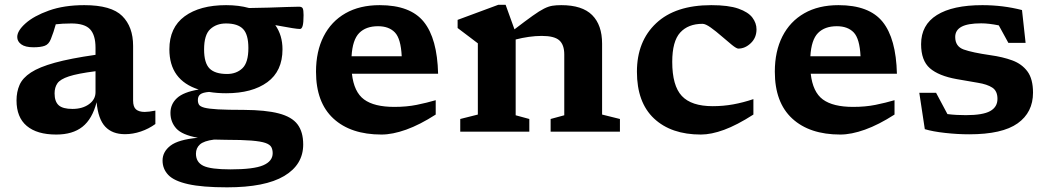

<svg xmlns="http://www.w3.org/2000/svg" viewBox="-20 -550 4380 802"><path d="M502 10.5Q449 10.5 419.5 -21Q390 -52.5 383.5 -123Q365.5 -53 324.5 -20.5Q283.5 12 215 12Q134.5 12 91.8 -24Q49 -60 49 -130.5Q49 -166.5 61.8 -195.5Q74.5 -224.5 109.2 -247.2Q144 -270 209 -288Q274 -306 379 -321V-350.5Q379 -403 356.5 -427.5Q334 -452 278 -452Q258 -452 242 -451Q226 -450 213 -448.5Q204 -415.5 192.5 -387Q184 -365 167 -358.8Q150 -352.5 120 -352.5Q85.5 -352.5 68.8 -364.8Q52 -377 52 -395.5Q52 -421.5 86.8 -452.5Q121.5 -483.5 184.5 -506Q247.5 -528.5 332 -528.5Q445 -528.5 490.5 -483.2Q536 -438 536 -358.5V-130Q536 -103.5 548.2 -93Q560.5 -82.5 584.5 -82.5Q601.5 -82.5 629 -88V-32Q601.5 -12 568.5 -0.8Q535.5 10.5 502 10.5ZM208 -160Q208 -126 225 -110.5Q242 -95 282.5 -95Q324.5 -95 351.8 -114.8Q379 -134.5 379 -165V-252.5Q304.5 -243 268 -231Q231.5 -219 219.8 -202Q208 -185 208 -160Z M924.5 -160.5Q886.5 -160.5 853.5 -166Q827.5 -164 817 -156.2Q806.5 -148.5 806.5 -132Q806.5 -120.5 811.2 -112.8Q816 -105 833.8 -100.2Q851.5 -95.5 890.5 -93.2Q929.5 -91 998.5 -91Q1090 -90.5 1144.5 -76.2Q1199 -62 1222.8 -30.5Q1246.5 1 1246.5 53.5Q1246.5 138 1167 185.2Q1087.5 232.5 928.5 232.5Q825 232.5 766 219.2Q707 206 683 180.8Q659 155.5 659 120.5Q659 84 692 58.5Q725 33 806.5 25.5Q740.5 13.5 716.2 -13.5Q692 -40.5 692 -78.5Q692 -115 719.2 -140.2Q746.5 -165.5 810 -176Q687.5 -215 687.5 -344Q687.5 -435 751.2 -481.8Q815 -528.5 924.5 -528.5Q977.5 -528.5 1020.5 -516.5Q1061 -517 1102.8 -518.2Q1144.5 -519.5 1178.5 -520.8Q1212.5 -522 1229 -522Q1241 -522 1244.5 -515Q1248 -508 1248 -487Q1248 -455 1244.2 -442Q1240.5 -429 1233 -429Q1223.5 -429 1201.2 -432.5Q1179 -436 1130 -445Q1160 -402.5 1160 -344Q1160 -253 1096.8 -206.8Q1033.5 -160.5 924.5 -160.5ZM928.5 -241Q967.5 -241 992.5 -264.8Q1017.5 -288.5 1017.5 -349.5Q1017.5 -406 995.2 -429Q973 -452 924 -452Q884 -452 858.2 -428.2Q832.5 -404.5 832.5 -343.5Q832.5 -287 855.2 -264Q878 -241 928.5 -241ZM798.5 92Q798.5 127.5 829.2 142.5Q860 157.5 942.5 157.5Q1039.5 157.5 1079.2 140.5Q1119 123.5 1119 90Q1119 75.5 1113.5 64.8Q1108 54 1089 47.2Q1070 40.5 1030.2 37.2Q990.5 34 922.5 34Q897 34 874.5 33Q831.5 38.5 815 53.5Q798.5 68.5 798.5 92Z M1566 -528.5Q1694 -528.5 1750.2 -458.8Q1806.5 -389 1810 -242H1450Q1458.5 -165.5 1500.8 -134.5Q1543 -103.5 1627 -103.5Q1678.5 -103.5 1720.5 -112Q1762.5 -120.5 1800 -131.5V-71.5Q1734 -29 1676.8 -8.5Q1619.5 12 1573.5 12Q1445 12 1372.5 -55Q1300 -122 1300 -250.5Q1300 -335.5 1331.8 -398Q1363.5 -460.5 1423 -494.5Q1482.5 -528.5 1566 -528.5ZM1559 -440.5Q1508.5 -440.5 1480.5 -412.2Q1452.5 -384 1448.5 -315H1658Q1654.5 -388.5 1629.5 -414.5Q1604.5 -440.5 1559 -440.5Z M2280 -53 2337 -68.5V-322.5Q2337 -363 2316.2 -381.5Q2295.5 -400 2243 -400Q2217 -400 2188.8 -396Q2160.5 -392 2134 -385V-68.5L2191 -53V0H1902.5V-53L1976 -71.5V-369Q1968 -375.5 1946.8 -391.2Q1925.5 -407 1891.5 -433V-467L2061.5 -530H2092L2129 -427.5Q2176 -463.5 2204.8 -484Q2233.5 -504.5 2252.5 -514Q2271.5 -523.5 2287.5 -526Q2303.5 -528.5 2324.5 -528.5Q2412 -528.5 2453.5 -487Q2495 -445.5 2495 -367.5V-71.5L2569.5 -53V0H2280Z M2951 -528.5Q3023 -528.5 3064.2 -514Q3105.5 -499.5 3122.8 -476.5Q3140 -453.5 3140 -427.5Q3140 -392.5 3116.2 -369.8Q3092.5 -347 3064 -347Q3056.5 -347 3037.2 -362.5Q3018 -378 2994.2 -398.8Q2970.5 -419.5 2948.8 -435Q2927 -450.5 2914.5 -450.5Q2854.5 -450.5 2821.2 -414Q2788 -377.5 2788 -291.5Q2788 -192 2828 -149.2Q2868 -106.5 2957 -106.5Q3001 -106.5 3042.5 -114Q3084 -121.5 3127 -136V-71.5Q3058.5 -27.5 3004.8 -7.8Q2951 12 2907.5 12Q2783.5 12 2712 -55Q2640.5 -122 2640.5 -250.5Q2640.5 -377.5 2720.8 -453Q2801 -528.5 2951 -528.5Z M3482.5 -528.5Q3610.5 -528.5 3666.8 -458.8Q3723 -389 3726.5 -242H3366.5Q3375 -165.5 3417.2 -134.5Q3459.5 -103.5 3543.5 -103.5Q3595 -103.5 3637 -112Q3679 -120.5 3716.5 -131.5V-71.5Q3650.5 -29 3593.2 -8.5Q3536 12 3490 12Q3361.5 12 3289 -55Q3216.5 -122 3216.5 -250.5Q3216.5 -335.5 3248.2 -398Q3280 -460.5 3339.5 -494.5Q3399 -528.5 3482.5 -528.5ZM3475.5 -440.5Q3425 -440.5 3397 -412.2Q3369 -384 3365 -315H3574.5Q3571 -388.5 3546 -414.5Q3521 -440.5 3475.5 -440.5Z M4083.5 -528.5Q4169.5 -528.5 4249 -508L4264 -371H4192L4152 -444Q4110 -452.5 4078.5 -452.5Q4022.5 -452.5 3996.2 -438.2Q3970 -424 3970 -395.5Q3970 -356 4005.5 -343.2Q4041 -330.5 4117 -319.5Q4168 -312.5 4208.2 -297.8Q4248.5 -283 4271.8 -251.5Q4295 -220 4295 -163Q4295 -80.5 4230.8 -34.8Q4166.5 11 4028.5 11Q3979 11 3927.5 5.2Q3876 -0.5 3843 -10.5L3820 -162.5H3890L3937.5 -73.5Q3956.5 -71 3976.5 -70Q3996.5 -69 4014.5 -69Q4085.5 -69 4116 -86Q4146.5 -103 4146.5 -137Q4146.5 -170 4125 -184Q4103.5 -198 4065 -204.2Q4026.5 -210.5 3976.5 -219.5Q3901 -233 3864.2 -265Q3827.5 -297 3827.5 -365.5Q3827.5 -446 3893.5 -487.2Q3959.5 -528.5 4083.5 -528.5Z"/></svg>

Font: Newsreader 6pt SemiBold
Style: Regular
Weight: 600
Designer: Hugues Gentile
Foundry: Production Type
Version: Version 1.003; ttfautohint (v1.8.3)